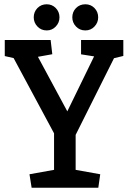

<svg xmlns="http://www.w3.org/2000/svg" viewBox="-20 -878 602 898"><path d="M127.9 0 117.9 -63 232.8 -83.6V-254.4L43.7 -606.3L2.3 -615.8V-691H216.8L224.6 -624.4L157.4 -612.3L294.8 -357.2L420.1 -614.3L359.1 -623.9V-691H556.8V-616.3L513.2 -605.8L333.8 -247.2V-83.6L448.8 -63L439.8 0ZM379.4 -735.7Q352.9 -735.7 335.5 -754Q318.2 -772.2 318.2 -796.9Q318.2 -822.5 335.5 -840.3Q352.9 -858 379.4 -858Q404.6 -858 421.9 -840.3Q439.2 -822.5 439.2 -796.9Q439.2 -772.2 421.9 -754Q404.6 -735.7 379.4 -735.7ZM198.5 -735.7Q172.4 -735.7 155.1 -754Q137.8 -772.2 137.8 -796.9Q137.8 -822.5 155.1 -840.3Q172.4 -858 198.5 -858Q223.6 -858 240.9 -840.3Q258.2 -822.5 258.2 -796.9Q258.2 -772.2 240.9 -754Q223.6 -735.7 198.5 -735.7Z"/></svg>

Font: Kreon Light
Style: Regular
Weight: 300
Designer: Julia Petretta
Foundry: Julia Petretta and Eli Heuer
Version: Version 2.002